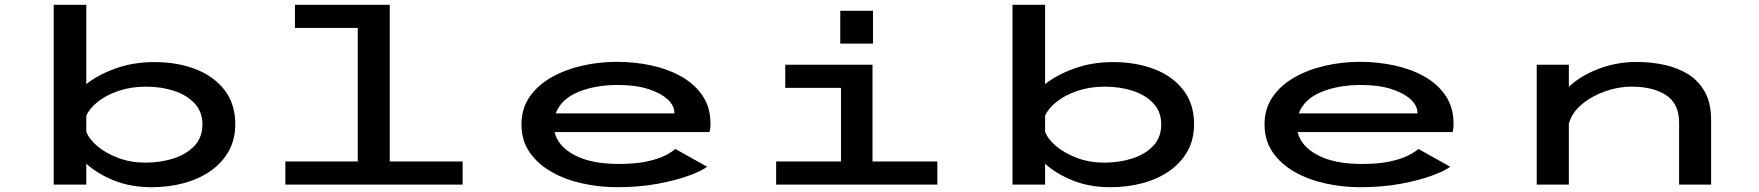

<svg xmlns="http://www.w3.org/2000/svg" viewBox="-20 -770 7340 801"><path d="M204 0V-750H340V-419Q389 -458 462.5 -484.5Q536 -511 624.5 -511Q719 -511 795.2 -481.8Q871.5 -452.5 916.5 -394.8Q961.5 -337 961.5 -252Q961.5 -188 934 -139Q906.5 -90 858.2 -56.5Q810 -23 746.8 -6Q683.5 11 612.5 11Q525 11 455.2 -17.2Q385.5 -45.5 340 -87V0ZM589.5 -408.5Q526.5 -408.5 475 -391Q423.5 -373.5 388.5 -345.8Q353.5 -318 340 -287.5V-221Q351 -190 386.2 -160.2Q421.5 -130.5 473.5 -111Q525.5 -91.5 586.5 -91.5Q650.5 -91.5 704.8 -109.2Q759 -127 791.8 -162.2Q824.5 -197.5 824.5 -250.5Q824.5 -303.5 792 -338.5Q759.5 -373.5 706 -391Q652.5 -408.5 589.5 -408.5Z M1170.5 0V-96.5H1472.5V-653.5H1210.5V-750H1606V-96.5H1910V0Z M2555 11Q2480.5 11 2409.2 -4.8Q2338 -20.5 2280.8 -53Q2223.5 -85.5 2189.5 -134.8Q2155.5 -184 2155.5 -251Q2155.5 -316.5 2189.2 -365.5Q2223 -414.5 2280 -447Q2337 -479.5 2408 -495.8Q2479 -512 2553 -512Q2628.5 -512 2698.5 -496.8Q2768.5 -481.5 2824 -449.8Q2879.5 -418 2911.8 -369.5Q2944 -321 2944 -255Q2944 -242.5 2942.8 -233.2Q2941.5 -224 2940 -219H2293.5Q2308 -159 2377.8 -122.5Q2447.5 -86 2561 -86Q2632 -86 2679.5 -96.5Q2727 -107 2755.2 -121.5Q2783.5 -136 2797.5 -148.5L2930 -74.5Q2908.5 -57.5 2854.5 -37.5Q2800.5 -17.5 2723.2 -3.2Q2646 11 2555 11ZM2557.5 -415.5Q2463 -415.5 2391.8 -386Q2320.5 -356.5 2298.5 -297H2793.5V-299Q2793.5 -329 2765 -355.5Q2736.5 -382 2683.8 -398.8Q2631 -415.5 2557.5 -415.5Z M3485.5 -725H3622V-588H3485.5ZM3218 0V-96.5H3488.5V-403.5H3256V-500H3620V-96.5H3890.5V0Z M4204 0V-750H4340V-419Q4389 -458 4462.5 -484.5Q4536 -511 4624.5 -511Q4719 -511 4795.2 -481.8Q4871.5 -452.5 4916.5 -394.8Q4961.5 -337 4961.5 -252Q4961.5 -188 4934 -139Q4906.5 -90 4858.2 -56.5Q4810 -23 4746.8 -6Q4683.5 11 4612.5 11Q4525 11 4455.2 -17.2Q4385.5 -45.5 4340 -87V0ZM4589.5 -408.5Q4526.5 -408.5 4475 -391Q4423.5 -373.5 4388.5 -345.8Q4353.5 -318 4340 -287.5V-221Q4351 -190 4386.2 -160.2Q4421.5 -130.5 4473.5 -111Q4525.5 -91.5 4586.5 -91.5Q4650.5 -91.5 4704.8 -109.2Q4759 -127 4791.8 -162.2Q4824.5 -197.5 4824.5 -250.5Q4824.5 -303.5 4792 -338.5Q4759.5 -373.5 4706 -391Q4652.5 -408.5 4589.5 -408.5Z M5655 11Q5580.5 11 5509.2 -4.8Q5438 -20.5 5380.8 -53Q5323.5 -85.5 5289.5 -134.8Q5255.5 -184 5255.5 -251Q5255.5 -316.5 5289.2 -365.5Q5323 -414.5 5380 -447Q5437 -479.5 5508 -495.8Q5579 -512 5653 -512Q5728.5 -512 5798.5 -496.8Q5868.5 -481.5 5924 -449.8Q5979.5 -418 6011.8 -369.5Q6044 -321 6044 -255Q6044 -242.5 6042.8 -233.2Q6041.5 -224 6040 -219H5393.5Q5408 -159 5477.8 -122.5Q5547.5 -86 5661 -86Q5732 -86 5779.5 -96.5Q5827 -107 5855.2 -121.5Q5883.5 -136 5897.5 -148.5L6030 -74.5Q6008.5 -57.5 5954.5 -37.5Q5900.5 -17.5 5823.2 -3.2Q5746 11 5655 11ZM5657.5 -415.5Q5563 -415.5 5491.8 -386Q5420.5 -356.5 5398.5 -297H5893.5V-299Q5893.5 -329 5865 -355.5Q5836.5 -382 5783.8 -398.8Q5731 -415.5 5657.5 -415.5Z M6391 0V-500H6525V-408Q6575.5 -455 6650.2 -483.2Q6725 -511.5 6807.5 -511.5Q6869.5 -511.5 6925.8 -499Q6982 -486.5 7025.2 -458.8Q7068.5 -431 7093.5 -384.5Q7118.5 -338 7118.5 -270V0H6985V-258Q6985 -337 6931.2 -372.8Q6877.5 -408.5 6786.5 -408.5Q6730.5 -408.5 6674.8 -388.5Q6619 -368.5 6577.8 -333.5Q6536.5 -298.5 6525 -253V0Z"/></svg>

Font: Trispace Expanded Medium
Style: Regular
Weight: 500
Width: 7
Designer: Tyler Finck
Foundry: Etcetera Type Company
Version: Version 1.210; ttfautohint (v1.8.3)